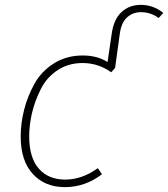

<svg xmlns="http://www.w3.org/2000/svg" viewBox="-20 -759 691 789"><path d="M559 -739Q610 -739 651 -706L632 -685Q599 -709 559 -709Q526 -709 502 -687.5Q478 -666 472 -618L453 -480L437 -462Q384 -500 319 -500Q261 -500 216.5 -470.5Q172 -441 148 -393.5Q124 -346 112 -296.5Q100 -247 100 -198Q100 -111 139.5 -66Q179 -21 248 -21Q317 -21 382 -68L399 -43Q330 10 247 10Q164 10 114.5 -44.5Q65 -99 65 -198Q65 -252 79 -307.5Q93 -363 121.5 -414.5Q150 -466 201.5 -498.5Q253 -531 320 -531Q380 -531 422 -504L439 -620Q447 -679 479 -709Q511 -739 559 -739Z"/></svg>

Font: Fira Sans UltraLight
Style: Italic
Weight: 200
Italic angle: -8°
Designer: Carrois Corporate & Edenspiekermann AG
Foundry: Carrois Corporate GbR & Edenspiekermann AG
Version: Version 4.203;PS 004.203;hotconv 1.0.88;makeotf.lib2.5.64775